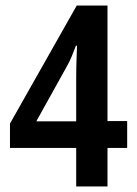

<svg xmlns="http://www.w3.org/2000/svg" viewBox="-20 -673 494 693"><path d="M439 -139H368V0H255V-139H16V-227L257 -653H368V-236H439ZM255 -235V-394Q255 -408 255.5 -433Q256 -458 257 -480.5Q258 -503 258 -508H254Q246 -487 238.5 -468.5Q231 -450 221 -433L111 -235Z"/></svg>

Font: Noto Sans Telugu ExtraCondensed SemiBold
Style: Regular
Weight: 600
Width: 2
Designer: Jelle Bosma - Monotype Design Team
Foundry: Monotype Imaging Inc.
Version: Version 2.005; ttfautohint (v1.8.4.7-5d5b)